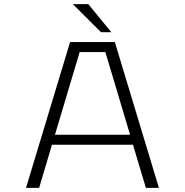

<svg xmlns="http://www.w3.org/2000/svg" viewBox="-20 -902 890 922"><path d="M514.5 -747.5H465L330 -882H404ZM680.5 0 618.5 -207H229.5L168 0H105L316.5 -700H531.5L743 0ZM362.5 -652 244 -255H604.5L486 -652Z"/></svg>

Font: League Mono Wide UltraLight
Style: Regular
Weight: 200
Width: 8
Designer: Tyler Finck
Foundry: The League of Moveable Type / Tyler Finck
Version: Version 2.210